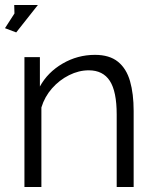

<svg xmlns="http://www.w3.org/2000/svg" viewBox="-23 -750 626 770"><path d="M513 0H445V-291Q445 -383 417.5 -425.5Q390 -468 333 -468Q293 -468 254 -448.5Q215 -429 185.5 -395.5Q156 -362 143 -319V0H75V-521H137V-403Q168 -460 228 -495Q288 -530 358 -530Q416 -530 450 -502.5Q484 -475 498.5 -424.5Q513 -374 513 -305ZM129 -730 42 -620 -3 -637 35 -696 34 -730Z"/></svg>

Font: Raleway
Style: Regular
Weight: 400
Designer: Matt McInerney, Pablo Impallari, Rodrigo Fuenzalida
Foundry: Matt McInerney, Pablo Impallari, Rodrigo Fuenzalida
Version: Version 4.101;RELEASE